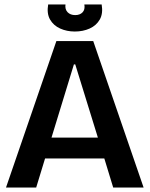

<svg xmlns="http://www.w3.org/2000/svg" viewBox="-20 -845 674 865"><path d="M7 0 234 -660H400L627 0H490L450 -131H183L143 0ZM313 -555 212 -225H421L319 -555ZM197 -825H275Q272 -803 284.5 -790Q297 -777 319 -777Q340 -777 352 -789.5Q364 -802 360 -825H438Q445 -784 429.5 -757Q414 -730 384 -716.5Q354 -703 317 -703Q281 -703 251 -716.5Q221 -730 205.5 -757Q190 -784 197 -825Z"/></svg>

Font: Bricolage Grotesque 48pt SemiBold
Style: Regular
Weight: 600
Designer: Mathieu Triay
Foundry: Atelier Triay
Version: Version 1.000; ttfautohint (v1.8.4.7-5d5b);gftools[0.9.32]